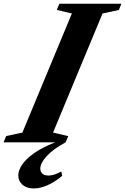

<svg xmlns="http://www.w3.org/2000/svg" viewBox="-84 -782 688 1055"><path d="M-64.5 0 -50 -34.5 39 -53.5 311 -708 228 -727.5 242.5 -761.5H583L569 -727L479.5 -708L207.5 -53.5L291 -34L276.5 0ZM102 253.5Q62 253.5 39.2 232.8Q16.5 212 16.5 182Q16.5 155.5 36.5 124.5Q56.5 93.5 101 61.2Q145.5 29 219.5 0H276.5Q209 36.5 173.2 75.2Q137.5 114 137.5 144.5Q137.5 161.5 148.8 172Q160 182.5 183 182.5Q197 182.5 212.8 177.8Q228.5 173 252.5 160.5L258 184Q217.5 218 177.2 235.8Q137 253.5 102 253.5Z"/></svg>

Font: Libre Caslon Text
Style: Italic
Weight: 400
Italic angle: -22.583°
Designer: Pablo Impallari, Rodrigo Fuenzalida, Katja Schimmel
Foundry: Pablo Impallari, Rodrigo Fuenzalida
Version: Version 2.000